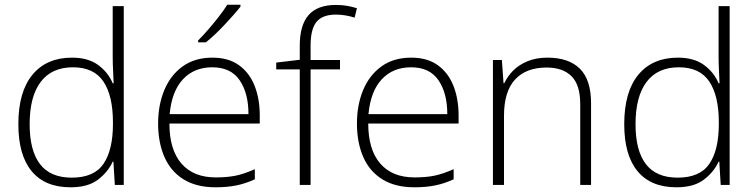

<svg xmlns="http://www.w3.org/2000/svg" viewBox="-20 -786 3209 816"><path d="M280 10Q171 10 114.5 -58.5Q58 -127 58 -258Q58 -396 118 -468.5Q178 -541 286 -541Q355 -541 397.5 -509.5Q440 -478 459 -432H463Q462 -459 460.5 -488.5Q459 -518 459 -544V-760H506V0H468L462 -99H459Q439 -55 396.5 -22.5Q354 10 280 10ZM285 -31Q380 -31 420 -90Q460 -149 460 -259V-266Q460 -379 419.5 -439.5Q379 -500 290 -500Q200 -500 153 -438Q106 -376 106 -258Q106 -146 150 -88.5Q194 -31 285 -31Z M883 -541Q951 -541 995.5 -509Q1040 -477 1062 -421.5Q1084 -366 1084 -295V-261H700Q700 -150 751 -91Q802 -32 897 -32Q946 -32 982 -39.5Q1018 -47 1063 -67V-24Q1024 -6 985 2Q946 10 896 10Q815 10 760.5 -23.5Q706 -57 679 -118.5Q652 -180 652 -261Q652 -340 678.5 -403.5Q705 -467 756.5 -504Q808 -541 883 -541ZM882 -500Q805 -500 757.5 -449Q710 -398 701 -301H1036Q1036 -390 998.5 -445Q961 -500 882 -500ZM1002 -758Q990 -742 972.5 -722.5Q955 -703 935.5 -682Q916 -661 895.5 -641.5Q875 -622 855 -606H822V-614Q842 -634 865.5 -661Q889 -688 911 -716.5Q933 -745 946 -766H1002Z M1425 -491H1300V0H1254V-491H1154V-520L1254 -532V-592Q1254 -679 1291.5 -722Q1329 -765 1408 -765Q1435 -765 1456.5 -761Q1478 -757 1497 -751L1487 -711Q1469 -717 1448.5 -720.5Q1428 -724 1408 -724Q1351 -724 1325.5 -693.5Q1300 -663 1300 -592V-531H1425Z M1728 -541Q1796 -541 1840.5 -509Q1885 -477 1907 -421.5Q1929 -366 1929 -295V-261H1545Q1545 -150 1596 -91Q1647 -32 1742 -32Q1791 -32 1827 -39.5Q1863 -47 1908 -67V-24Q1869 -6 1830 2Q1791 10 1741 10Q1660 10 1605.5 -23.5Q1551 -57 1524 -118.5Q1497 -180 1497 -261Q1497 -340 1523.5 -403.5Q1550 -467 1601.5 -504Q1653 -541 1728 -541ZM1727 -500Q1650 -500 1602.5 -449Q1555 -398 1546 -301H1881Q1881 -390 1843.5 -445Q1806 -500 1727 -500Z M2307 -541Q2397 -541 2444.5 -494Q2492 -447 2492 -347V0H2446V-344Q2446 -425 2409 -462Q2372 -499 2303 -499Q2216 -499 2169 -448Q2122 -397 2122 -294V0H2075V-531H2113L2120 -432H2123Q2137 -462 2161.5 -486.5Q2186 -511 2222.5 -526Q2259 -541 2307 -541Z M2855 10Q2746 10 2689.5 -58.5Q2633 -127 2633 -258Q2633 -396 2693 -468.5Q2753 -541 2861 -541Q2930 -541 2972.5 -509.5Q3015 -478 3034 -432H3038Q3037 -459 3035.5 -488.5Q3034 -518 3034 -544V-760H3081V0H3043L3037 -99H3034Q3014 -55 2971.5 -22.5Q2929 10 2855 10ZM2860 -31Q2955 -31 2995 -90Q3035 -149 3035 -259V-266Q3035 -379 2994.5 -439.5Q2954 -500 2865 -500Q2775 -500 2728 -438Q2681 -376 2681 -258Q2681 -146 2725 -88.5Q2769 -31 2860 -31Z"/></svg>

Font: Noto Sans Syriac Eastern ExtraLight
Style: Regular
Weight: 250
Designer: Patrick Giasson and the Monotype Design Team
Foundry: Monotype Imaging Inc.
Version: Version 3.001